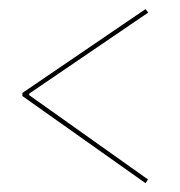

<svg xmlns="http://www.w3.org/2000/svg" viewBox="-20 -570 400 427"><path d="M29.8 -356.4V-363.3L303.7 -549.8L309.6 -542L44.9 -361.8V-358.4L309.1 -170.9L303.7 -162.6Z"/></svg>

Font: Znikomit
Style: Regular
Weight: 100
Designer: gluk
Foundry: gluk
Version: Version 0.53